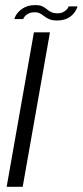

<svg xmlns="http://www.w3.org/2000/svg" viewBox="-20 -716 317 736"><path d="M5.5 0H67L171.5 -592H110ZM198.5 -637.5Q215 -637.5 227.2 -641.2Q239.5 -645 248.5 -651.5Q257.5 -658 263.2 -665.2Q269 -672.5 272.5 -679.5Q276 -686.5 277 -691.5H243Q242 -686.5 236.5 -680.2Q231 -674 222 -669.5Q213 -665 201 -665Q185.5 -665 176 -669.8Q166.5 -674.5 159 -681Q151.5 -687.5 141.8 -692Q132 -696.5 115 -696.5Q99.5 -696.5 87.2 -692.8Q75 -689 66 -683Q57 -677 50.5 -670Q44 -663 40.2 -656Q36.5 -649 35 -643H69Q70.5 -648.5 76 -654.5Q81.5 -660.5 90.8 -664.8Q100 -669 112.5 -669Q125.5 -669 134 -664.2Q142.5 -659.5 150.5 -653.2Q158.5 -647 169.5 -642.2Q180.5 -637.5 198.5 -637.5Z"/></svg>

Font: Anybody UltraCondensed Thin Light
Style: Italic
Weight: 300
Italic angle: -10°
Version: Version 1.111